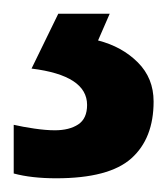

<svg xmlns="http://www.w3.org/2000/svg" viewBox="-35 -20 244 280"><path d="M189 128Q189 182 156.5 211Q124 240 47 240Q11 240 -15 233V162Q-2 165 15 167.5Q32 170 45 170Q66 170 79 161.5Q92 153 92 133Q92 90 11 80L50 0H125L108 39Q143 48 166 71Q189 94 189 128Z"/></svg>

Font: Noto Sans Gurmukhi UI SemiCondensed SemiBold
Style: Regular
Weight: 600
Width: 4
Designer: Jelle Bosma - Monotype Design Team
Foundry: Monotype Imaging Inc.
Version: Version 2.004; ttfautohint (v1.8.4.7-5d5b)